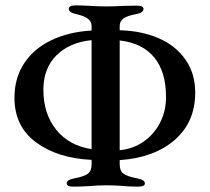

<svg xmlns="http://www.w3.org/2000/svg" viewBox="-20 -693 783 717"><path d="M229 -8Q229 -15 236 -19.5Q243 -24 258 -27Q295 -34 308.5 -44.5Q322 -55 322 -79V-96Q195 -102 114.5 -161.5Q34 -221 34 -328Q34 -402 70.5 -457Q107 -512 172 -543Q237 -574 322 -579V-595Q322 -612 309 -622.5Q296 -633 266 -640Q237 -646 237 -660Q237 -673 263 -673Q282 -673 318 -671Q354 -669 379 -669Q403 -669 441 -671L490 -672Q516 -672 516 -660Q516 -645 487 -640Q454 -634 440.5 -623.5Q427 -613 427 -596V-580Q509 -578 573 -550Q637 -522 673 -470Q709 -418 709 -347Q709 -237 632.5 -170.5Q556 -104 427 -95V-79Q427 -55 441 -44.5Q455 -34 492 -27Q507 -24 514 -19.5Q521 -15 521 -8Q521 4 496 4Q461 4 434 1Q400 -1 379 -1Q345 -1 313 2Q275 4 255 4Q229 4 229 -8ZM322 -543Q240 -535 191 -486.5Q142 -438 142 -358Q142 -268 190 -208.5Q238 -149 322 -136ZM600 -330Q600 -425 556 -478.5Q512 -532 427 -542V-132Q477 -137 516 -164Q555 -191 577.5 -234.5Q600 -278 600 -330Z"/></svg>

Font: EB Garamond Medium
Style: Regular
Weight: 500
Designer: Georg Duffner and Octavio Pardo
Foundry: Georg Duffner
Version: Version 1.000